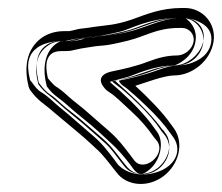

<svg xmlns="http://www.w3.org/2000/svg" viewBox="-20 -497 556 481"><path d="M465 -393C462 -374 443 -358 423 -358C401 -358 378 -353 352 -343C318 -330 289 -324 260 -318C260 -318 213 -310 242 -276C247 -270 251 -268 261 -261C268 -256 285 -241 309 -218C333 -196 350 -176 365 -154L374 -143C397 -109 339 -62 315 -97L306 -109C266 -162 263 -159 207 -209C185 -229 165 -243 153 -254C140 -266 129 -275 119 -281C116 -283 108 -291 100 -301C91 -340 99 -355 110 -363C114 -366 121 -369 134 -369H146C153 -369 160 -370 167 -372C179 -375 186 -376 199 -378L218 -381C223 -382 231 -382 239 -383C252 -384 271 -388 300 -395C345 -406 372 -427 429 -427H436C454 -427 468 -411 465 -393ZM515 -393C522 -438 488 -477 443 -477H436C384 -477 349 -462 310 -448C269 -434 247 -434 218 -430L198 -427C192 -426 186 -426 181 -425C173 -424 161 -420 153 -419H141C121 -419 101 -414 84 -402C45 -373 40 -326 52 -279C53 -277 54 -274 55 -272C77 -242 88 -240 116 -215C130 -203 147 -189 171 -169C200 -145 219 -126 228 -118C236 -110 248 -96 264 -75L272 -65C296 -32 349 -25 390 -56C428 -85 442 -138 416 -175L408 -186C387 -216 350 -254 319 -282C342 -289 391 -308 416 -308C463 -308 508 -346 515 -393ZM489 -389C484 -357 456 -333 423 -333C405 -333 385 -328 361 -319C325 -305 295 -300 266 -294C264 -294 263 -294 261 -293C263 -291 265 -289 276 -281C286 -274 302 -260 326 -237C350 -214 369 -192 385 -168L394 -157C417 -123 396 -86 373 -71C353 -58 318 -52 295 -83L286 -94C247 -146 249 -139 191 -190C170 -209 150 -222 136 -235C123 -247 114 -255 106 -260C97 -266 89 -274 80 -286L77 -290L76 -295C66 -339 74 -368 95 -383C104 -390 117 -394 134 -394H146C150 -394 154 -395 161 -397C175 -401 184 -401 195 -403L214 -406C220 -407 229 -407 238 -408C248 -409 265 -412 294 -419C332 -428 365 -452 429 -452H436C469 -452 494 -422 489 -389ZM490 -397C494 -425 476 -447 450 -451C448 -451 446 -452 443 -452H436C389 -452 360 -438 319 -424C275 -409 247 -409 221 -405L202 -402C196 -401 190 -401 185 -400C181 -399 169 -395 156 -394H154H141C124 -394 111 -391 99 -382C71 -362 65 -329 76 -286C94 -262 101 -262 133 -233C145 -222 163 -208 187 -188C216 -163 237 -144 246 -136C256 -127 268 -111 284 -90L292 -80C307 -60 343 -52 375 -76C404 -99 412 -137 396 -161L388 -172H387C368 -199 333 -236 303 -263L269 -294L313 -306C334 -312 382 -333 416 -333C450 -333 485 -363 490 -397ZM509 -391C506 -372 494 -352 462 -340C452 -336 438 -333 423 -333C415 -333 399 -330 377 -322C339 -308 307 -301 278 -295C278 -294 279 -291 283 -287C285 -284 285 -285 297 -276C307 -268 323 -254 347 -231C371 -208 391 -186 407 -163L415 -152C438 -118 418 -74 359 -62C318 -54 285 -71 273 -88L265 -99C225 -151 227 -144 169 -195C148 -214 129 -228 115 -241C102 -253 92 -261 85 -265C73 -272 68 -280 59 -292L56 -295L55 -298C45 -339 52 -362 74 -378C85 -386 107 -394 134 -394H144C144 -394 146 -395 148 -395C166 -400 179 -401 187 -402L206 -405C215 -406 224 -407 234 -408C236 -408 253 -411 282 -418C308 -424 351 -452 429 -452H436C453 -452 467 -448 477 -443C506 -430 512 -410 509 -391ZM470 -395C475 -431 447 -451 443 -452H436C401 -452 377 -442 334 -427C286 -410 249 -409 230 -406L210 -403C204 -402 199 -402 193 -401C190 -400 181 -396 161 -394H157H141C134 -394 129 -394 120 -387C93 -367 85 -327 97 -282V-281C116 -255 122 -258 155 -228C167 -217 185 -203 209 -183C238 -158 258 -138 267 -130C277 -120 290 -106 306 -85L314 -74C327 -57 335 -61 335 -61C338 -62 345 -64 353 -71C380 -92 393 -138 374 -166L366 -177C346 -206 311 -242 281 -269L255 -292L299 -304C315 -308 363 -333 416 -333C420 -333 464 -351 470 -395Z"/></svg>

Font: AppleStorm
Style: XbdFaxIta
Weight: 800
Foundry: Cannot Into Space Fonts
Version: Version 1.01